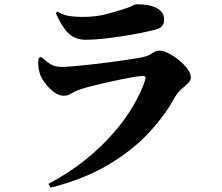

<svg xmlns="http://www.w3.org/2000/svg" viewBox="-20 -813 1040 898"><path d="M165.5 -471.2Q160.2 -490.7 159.2 -506.1Q158.2 -521.5 160.6 -541L172.4 -546.9Q197.3 -524.4 217.3 -512.2Q237.3 -500 269.5 -500Q287.6 -500 323.5 -503.2Q359.4 -506.3 404.3 -511.2Q449.2 -516.1 495.1 -522.2Q541 -528.3 580.3 -534.2Q619.6 -540 643.6 -544.9Q674.3 -550.8 690.9 -563.5Q707.5 -576.2 726.6 -576.2Q744.1 -576.2 768.8 -563.5Q793.5 -550.8 817.1 -531.5Q840.8 -512.2 856.7 -490.7Q872.6 -469.2 872.6 -451.2Q872.6 -436 858.9 -423.3Q845.2 -410.6 827.1 -394.5Q809.1 -378.4 795.4 -354Q750.5 -272 674.8 -190.7Q599.1 -109.4 486.3 -42.2Q373.5 24.9 216.3 64.9L206.5 46.9Q303.7 -4.4 380.4 -66.4Q457 -128.4 513.4 -194.1Q569.8 -259.8 606.2 -323.2Q642.6 -386.7 659.7 -440.9Q664.6 -458 648.4 -458Q636.7 -458 608.6 -453.4Q580.6 -448.7 544.7 -441.4Q508.8 -434.1 471.4 -425.5Q434.1 -417 402.3 -408.7Q370.6 -400.4 352.5 -394Q330.6 -386.7 313.7 -376Q296.9 -365.2 279.3 -365.2Q253.9 -365.2 229.5 -384.5Q205.1 -403.8 187.5 -429Q169.9 -454.1 165.5 -471.2ZM747.6 -721.2Q747.6 -703.6 738.5 -691.9Q729.5 -680.2 705.6 -673.8Q674.3 -666 632.1 -657.7Q589.8 -649.4 544.2 -642.6Q498.5 -635.7 456.3 -631.3Q414.1 -627 382.3 -627Q330.1 -627 299.1 -658.4Q268.1 -689.9 240.7 -752L248.5 -758.8Q280.8 -740.2 310.3 -737.1Q339.8 -733.9 365.7 -733.9Q426.3 -733.9 472.7 -745.8Q519 -757.8 547.4 -767.1Q582 -777.3 596.7 -785.2Q611.3 -793 619.6 -793Q679.7 -793 713.6 -774.9Q747.6 -756.8 747.6 -721.2Z"/></svg>

Font: Source Han Serif JP Heavy
Style: Regular
Weight: 900
Designer: Ryoko NISHIZUKA  (kana & ideographs); Frank Grießhammer (Latin, Greek & Cyrillic); Wenlong ZHANG  (bopomofo); Sandoll Co
Foundry: Adobe Systems Incorporated
Version: Version 1.001;PS 1.001;hotconv 16.6.54;makeotf.lib2.5.65590